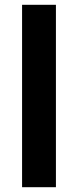

<svg xmlns="http://www.w3.org/2000/svg" viewBox="-20 -846 325 800"><path d="M213 -66H72V-826H213Z"/></svg>

Font: Noto Sans Malayalam UI SemiCondensed
Style: Bold
Weight: 700
Width: 4
Designer: Jelle Bosma - Monotype Design Team
Foundry: Monotype Imaging Inc.
Version: Version 2.104; ttfautohint (v1.8.4.7-5d5b)